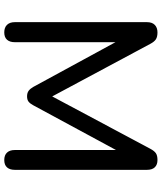

<svg xmlns="http://www.w3.org/2000/svg" viewBox="51 -803 759 901"><g transform="rotate(90 430.5 -352.5)"><path d="M132 7Q109 7 96.5 -6Q84 -19 84 -42V-663Q84 -687 97 -699.5Q110 -712 132 -712Q153 -712 164.5 -704.5Q176 -697 186 -678L448 -189H417L678 -678Q688 -697 699 -704.5Q710 -712 731 -712Q753 -712 765 -699.5Q777 -687 777 -663V-42Q777 -19 765.5 -6Q754 7 731 7Q708 7 696 -6Q684 -19 684 -42V-558H706L474 -129Q466 -114 457 -107Q448 -100 432 -100Q416 -100 406 -107.5Q396 -115 388 -129L154 -559H178V-42Q178 -19 166.5 -6Q155 7 132 7Z"/></g></svg>

Font: Nunito SemiBold
Style: Regular
Weight: 600
Designer: Vernon Adams
Foundry: Vernon Adams
Version: Version 3.602